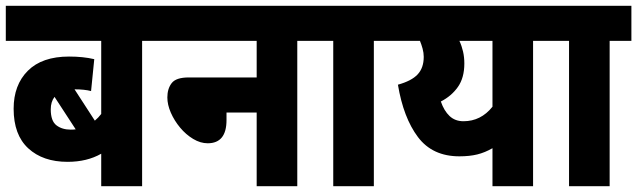

<svg xmlns="http://www.w3.org/2000/svg" viewBox="-20 -642 2197 662"><path d="M544 -501H470V0H329V-112Q280 -84 213 -84Q128 -84 77.5 -130.5Q27 -177 27 -267Q27 -349 76 -398Q125 -447 218 -447Q267 -447 305 -438L294 -328Q283 -331 268.5 -332.5Q254 -334 237 -334L307 -226Q319 -236 329 -249V-501H0V-622H544ZM155 -265Q155 -225 174.5 -210Q194 -195 224 -195Q233 -195 241 -196L168 -308Q155 -291 155 -265Z M532 -622H1080V-501H1005V0H865V-254H761V-228Q761 -148 696 -148Q671 -148 646 -163Q621 -178 601 -202Q581 -226 569 -253.5Q557 -281 557 -306Q557 -336 572 -355.5Q587 -375 631 -375H865V-501H532Z M1269 -501V0H1129V-501H1067V-622H1344V-501Z M1892 -622V-501H1818V0H1678V-131Q1652 -116 1625.5 -109.5Q1599 -103 1564 -103Q1471 -103 1421 -169.5Q1371 -236 1352 -350Q1399 -363 1420 -385.5Q1441 -408 1441 -446Q1441 -460 1437 -474.5Q1433 -489 1428 -501H1331V-622ZM1500 -292Q1511 -260 1530 -242Q1549 -224 1578 -224Q1638 -224 1678 -274V-501H1564Q1572 -484 1576.5 -464.5Q1581 -445 1581 -423Q1581 -374 1559 -342.5Q1537 -311 1500 -292Z M2082 -501V0H1942V-501H1880V-622H2157V-501Z"/></svg>

Font: Noto Sans Condensed ExtraBold
Style: Regular
Weight: 800
Width: 3
Designer: Monotype Design Team
Foundry: Monotype Imaging Inc.
Version: Version 2.013; ttfautohint (v1.8.4.7-5d5b)